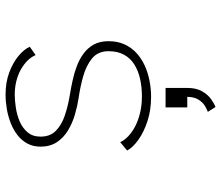

<svg xmlns="http://www.w3.org/2000/svg" viewBox="-72 -480 794 690"><g transform="rotate(-90 325.0 -135.0)"><path d="M322 11Q274.5 11 234.8 -2Q195 -15 167.5 -34.8Q140 -54.5 129 -75L159 -100Q165.5 -85.5 180 -71.5Q194.5 -57.5 216 -46.2Q237.5 -35 264.8 -28.5Q292 -22 324 -22Q357 -22 386.2 -28.5Q415.5 -35 438 -49Q460.5 -63 473.2 -86Q486 -109 486 -142Q486 -180 460 -201.2Q434 -222.5 395.2 -233.2Q356.5 -244 317.5 -249.5Q288 -254 257.5 -263Q227 -272 201 -287.8Q175 -303.5 159 -327.8Q143 -352 143 -386Q143 -413 154.2 -433.8Q165.5 -454.5 184.5 -469.2Q203.5 -484 227.8 -493.5Q252 -503 278.5 -507.5Q305 -512 330 -512Q374 -512 409.5 -498.8Q445 -485.5 469 -465.5Q493 -445.5 502 -425L472 -404Q465 -420.5 451.2 -434Q437.5 -447.5 418.8 -457.8Q400 -468 377.5 -473.5Q355 -479 330 -479Q310 -479 284 -475.2Q258 -471.5 234.2 -461.5Q210.5 -451.5 194.8 -433.2Q179 -415 179 -386Q179 -352 200 -331.2Q221 -310.5 255.2 -299Q289.5 -287.5 329 -281Q353.5 -277 380.2 -271.2Q407 -265.5 432.2 -256Q457.5 -246.5 477.8 -231.5Q498 -216.5 510 -194.8Q522 -173 522 -142Q522 -110 510.8 -85Q499.5 -60 480 -42Q460.5 -24 435 -12.2Q409.5 -0.5 380.5 5.2Q351.5 11 322 11ZM285.5 242.5 268 215Q276.5 212 289.2 204.5Q302 197 312 181.2Q322 165.5 322 138.5L354 141Q354 173 342 194Q330 215 313.8 226.5Q297.5 238 285.5 242.5ZM284 141V63H354V141Z"/></g></svg>

Font: Trispace Thin
Style: Regular
Weight: 100
Designer: Tyler Finck
Foundry: Etcetera Type Company
Version: Version 1.210